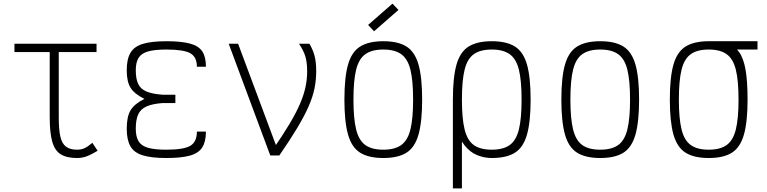

<svg xmlns="http://www.w3.org/2000/svg" viewBox="-20 -860 4240 1062"><path d="M406 14Q349 14 316 -6.5Q283 -27 269 -76.5Q255 -126 255 -211V-598H305V-211Q305 -143 314 -104Q323 -65 345.5 -48.5Q368 -32 406 -32Q429 -32 447 -40Q465 -48 491 -70L520 -26Q483 -4 458.5 5Q434 14 406 14ZM60 -572V-618H514V-572Z M900 14Q817 14 769 -1Q721 -16 701 -51.5Q681 -87 681 -148Q681 -215 702.5 -250.5Q724 -286 779 -313Q724 -340 702.5 -374Q681 -408 681 -471Q681 -532 701 -567Q721 -602 769 -617Q817 -632 900 -632Q983 -632 1031 -619Q1079 -606 1099 -575.5Q1119 -545 1119 -491H1069Q1069 -545 1032.5 -565.5Q996 -586 900 -586Q836 -586 799 -575.5Q762 -565 746.5 -540Q731 -515 731 -471Q731 -424 744.5 -395.5Q758 -367 791 -353.5Q824 -340 880 -336H950V-290H880Q824 -286 791 -271.5Q758 -257 744.5 -227.5Q731 -198 731 -148Q731 -104 746.5 -78.5Q762 -53 799 -42.5Q836 -32 900 -32Q996 -32 1032.5 -53.5Q1069 -75 1069 -132H1119Q1119 -77 1099 -45Q1079 -13 1031 0.5Q983 14 900 14Z M1475 0 1245 -618H1297L1525 -7V0ZM1525 0 1488 -31Q1544 -112 1581 -174Q1618 -236 1639.5 -286Q1661 -336 1670 -379.5Q1679 -423 1679 -466Q1679 -513 1669.5 -546Q1660 -579 1634 -618H1692Q1713 -580 1721 -547Q1729 -514 1729 -466Q1729 -417 1719.5 -370.5Q1710 -324 1687 -271.5Q1664 -219 1624.5 -153Q1585 -87 1525 0Z M2100 14Q2019 14 1972 -15.5Q1925 -45 1905 -116Q1885 -187 1885 -309Q1885 -432 1905 -502.5Q1925 -573 1972 -602.5Q2019 -632 2100 -632Q2182 -632 2228.5 -602.5Q2275 -573 2295 -502.5Q2315 -432 2315 -309Q2315 -187 2295 -116Q2275 -45 2228.5 -15.5Q2182 14 2100 14ZM2100 -32Q2163 -32 2199 -57.5Q2235 -83 2250 -143.5Q2265 -204 2265 -309Q2265 -415 2250 -475Q2235 -535 2199 -560.5Q2163 -586 2100 -586Q2037 -586 2001 -560.5Q1965 -535 1950 -475Q1935 -415 1935 -309Q1935 -204 1950 -143.5Q1965 -83 2001 -57.5Q2037 -32 2100 -32ZM2049 -687 2016 -722 2151 -840 2184 -805Z M2700 14Q2658 14 2619 -2Q2580 -18 2550 -55.5Q2520 -93 2502.5 -155Q2485 -217 2485 -309Q2485 -432 2505 -502.5Q2525 -573 2572 -602.5Q2619 -632 2700 -632Q2782 -632 2828.5 -602.5Q2875 -573 2895 -502.5Q2915 -432 2915 -309Q2915 -187 2895 -116Q2875 -45 2828.5 -15.5Q2782 14 2700 14ZM2485 182V-309H2535V182ZM2700 -32Q2763 -32 2799 -57.5Q2835 -83 2850 -143.5Q2865 -204 2865 -309Q2865 -415 2850 -475Q2835 -535 2799 -560.5Q2763 -586 2700 -586Q2637 -586 2601 -560.5Q2565 -535 2550 -475Q2535 -415 2535 -309Q2535 -204 2550 -143.5Q2565 -83 2601 -57.5Q2637 -32 2700 -32Z M3300 14Q3219 14 3172 -15.5Q3125 -45 3105 -116Q3085 -187 3085 -309Q3085 -432 3105 -502.5Q3125 -573 3172 -602.5Q3219 -632 3300 -632Q3382 -632 3428.5 -602.5Q3475 -573 3495 -502.5Q3515 -432 3515 -309Q3515 -187 3495 -116Q3475 -45 3428.5 -15.5Q3382 14 3300 14ZM3300 -32Q3363 -32 3399 -57.5Q3435 -83 3450 -143.5Q3465 -204 3465 -309Q3465 -415 3450 -475Q3435 -535 3399 -560.5Q3363 -586 3300 -586Q3237 -586 3201 -560.5Q3165 -535 3150 -475Q3135 -415 3135 -309Q3135 -204 3150 -143.5Q3165 -83 3201 -57.5Q3237 -32 3300 -32Z M3900 14Q3819 14 3772 -15.5Q3725 -45 3705 -116Q3685 -187 3685 -309Q3685 -432 3705 -502.5Q3725 -573 3772 -602.5Q3819 -632 3900 -632Q3961 -632 4002.5 -619Q4044 -606 4068.5 -571.5Q4093 -537 4104 -473.5Q4115 -410 4115 -309Q4115 -187 4095 -116Q4075 -45 4028.5 -15.5Q3982 14 3900 14ZM3900 -32Q3963 -32 3999 -57.5Q4035 -83 4050 -143.5Q4065 -204 4065 -309Q4065 -415 4050 -475Q4035 -535 3999 -560.5Q3963 -586 3900 -586Q3837 -586 3801 -560.5Q3765 -535 3750 -475Q3735 -415 3735 -309Q3735 -204 3750 -143.5Q3765 -83 3801 -57.5Q3837 -32 3900 -32ZM3900 -586V-632H4170V-586Z"/></svg>

Font: Victor Mono Thin
Style: Regular
Weight: 100
Monospace: yes
Designer: Rune Bjørnerås
Version: Version 1.561;gftools[0.9.30]